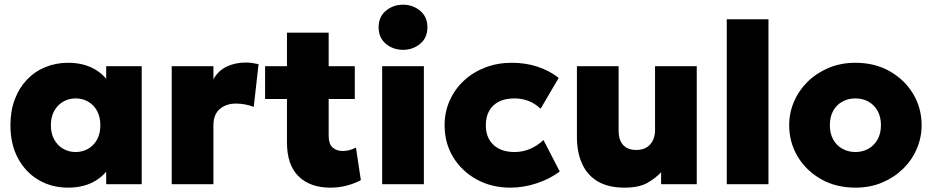

<svg xmlns="http://www.w3.org/2000/svg" viewBox="-20 -804 4068 838"><path d="M277.5 15Q205.5 15 148.5 -18.5Q91.5 -52 58.5 -113.2Q25.5 -174.5 25.5 -257.5Q25.5 -320 44.5 -370.2Q63.5 -420.5 97.5 -456.2Q131.5 -492 177.8 -511Q224 -530 277.5 -530Q347.5 -530 398 -499.2Q448.5 -468.5 468.5 -416.5L443.5 -377.5V-515H598.5V0H443.5V-137.5L468.5 -98.5Q448.5 -46.5 398 -15.8Q347.5 15 277.5 15ZM310 -140.5Q340.5 -140.5 365 -154.8Q389.5 -169 403.8 -195.2Q418 -221.5 418 -257.5Q418 -293.5 403.8 -319.8Q389.5 -346 365 -360.2Q340.5 -374.5 310 -374.5Q280 -374.5 255.5 -360.2Q231 -346 216.5 -319.8Q202 -293.5 202 -257.5Q202 -221.5 216.5 -195.2Q231 -169 255.5 -154.8Q280 -140.5 310 -140.5Z M729.5 0V-515H911.5V-458Q932.5 -496 969.8 -513.5Q1007 -531 1051.5 -531Q1069 -531 1082.2 -528.8Q1095.5 -526.5 1108.5 -524L1087.5 -337.5Q1070 -344.5 1049.8 -348.2Q1029.5 -352 1010 -352Q967 -352 939.2 -328.2Q911.5 -304.5 911.5 -256.5V0Z M1422 15Q1333 15 1282.8 -34.8Q1232.5 -84.5 1232.5 -182.5V-661.5H1414.5V-515H1528.5V-372H1414.5V-212Q1414.5 -175 1432 -160Q1449.5 -145 1475 -145Q1490 -145 1505.2 -148.8Q1520.5 -152.5 1533.5 -160L1555 -18Q1531.5 -4.5 1496.5 5.2Q1461.5 15 1422 15ZM1137 -372V-515H1248V-372Z M1648 0V-515H1830V0ZM1739 -586.5Q1696 -586.5 1664.2 -612.8Q1632.5 -639 1632.5 -685Q1632.5 -730.5 1664.2 -757Q1696 -783.5 1739 -783.5Q1782 -783.5 1813.8 -757Q1845.5 -730.5 1845.5 -685Q1845.5 -639 1813.8 -612.8Q1782 -586.5 1739 -586.5Z M2207.5 15Q2125.5 15 2060.5 -20.8Q1995.5 -56.5 1958 -118Q1920.5 -179.5 1920.5 -257.5Q1920.5 -315.5 1942.8 -365.2Q1965 -415 2004.8 -452Q2044.5 -489 2098 -509.5Q2151.5 -530 2213.5 -530Q2273.5 -530 2325.2 -513.2Q2377 -496.5 2418.5 -464L2339.5 -329.5Q2314.5 -353 2285.8 -363.8Q2257 -374.5 2225.5 -374.5Q2186 -374.5 2158.2 -360.8Q2130.5 -347 2115.5 -321Q2100.5 -295 2100.5 -257.5Q2100.5 -202.5 2134 -171.5Q2167.5 -140.5 2226 -140.5Q2261 -140.5 2292.8 -153.8Q2324.5 -167 2352 -193L2423 -55.5Q2379.5 -22.5 2322 -3.8Q2264.5 15 2207.5 15Z M2706 15Q2635 15 2589 -12.2Q2543 -39.5 2520.5 -89.5Q2498 -139.5 2498 -207V-515H2680V-232.5Q2680 -193.5 2699.5 -171.5Q2719 -149.5 2758 -149.5Q2783 -149.5 2801.2 -160.2Q2819.5 -171 2829.2 -190.5Q2839 -210 2839 -235.5V-515H3021V0H2865.5V-52.5Q2842.5 -27 2805.8 -6Q2769 15 2706 15Z M3152 0V-720H3334V0Z M3713.5 15Q3628.5 15 3563.2 -22.2Q3498 -59.5 3461.2 -121.2Q3424.5 -183 3424.5 -257.5Q3424.5 -311.5 3445.5 -360.5Q3466.5 -409.5 3505.2 -447.5Q3544 -485.5 3597 -507.8Q3650 -530 3713.5 -530Q3798.5 -530 3863.8 -492.8Q3929 -455.5 3965.8 -393.8Q4002.5 -332 4002.5 -257.5Q4002.5 -204 3981.5 -154.8Q3960.5 -105.5 3921.8 -67.5Q3883 -29.5 3830.2 -7.2Q3777.5 15 3713.5 15ZM3713.5 -140.5Q3745 -140.5 3770.2 -154.8Q3795.5 -169 3810.2 -195.2Q3825 -221.5 3825 -257.5Q3825 -293.5 3810.5 -319.8Q3796 -346 3770.8 -360.2Q3745.5 -374.5 3713.5 -374.5Q3681.5 -374.5 3656 -360.2Q3630.5 -346 3616.2 -319.8Q3602 -293.5 3602 -257.5Q3602 -221.5 3616.5 -195.2Q3631 -169 3656.5 -154.8Q3682 -140.5 3713.5 -140.5Z"/></svg>

Font: Geologica ExtraBold
Style: Regular
Weight: 800
Designer: Sindre Bremnes, Frode Helland
Foundry: Monokrom Skriftforlag AS
Version: Version 1.010;gftools[0.9.28]